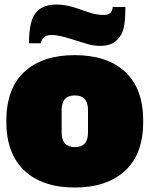

<svg xmlns="http://www.w3.org/2000/svg" viewBox="-20 -813 660 847"><path d="M252 -228Q252 -164.1 310.1 -164.1Q368.2 -164.1 368.2 -228V-328.1Q368.2 -392.1 310.1 -392.1Q252 -392.1 252 -328.1ZM611.8 -277.3Q611.8 -132.8 531.7 -59.6Q451.2 14.2 309.6 14.2Q167.5 14.2 87.9 -60.1Q7.8 -134.8 7.8 -278.3Q7.8 -422.4 87.4 -496.1Q167 -569.8 309.6 -569.8Q452.1 -569.8 532.2 -496.1Q612.3 -421.9 611.8 -277.3ZM107.9 -622.1Q107.9 -709.5 131.3 -747.1Q159.7 -793 228 -793Q272 -793 316.9 -777.3Q361.3 -761.7 386.7 -753.9Q412.1 -747.1 436.5 -747.1Q460.9 -747.1 469.2 -758.8Q477.1 -771 477.1 -782.2H533.2Q533.2 -695.3 517.1 -665Q501 -635.3 478.5 -623Q456.1 -610.8 424.8 -610.8Q393.6 -610.4 367.7 -618.2Q341.3 -626 290 -642.1Q238.8 -658.2 210.4 -658.7Q182.1 -659.2 171.4 -646Q160.6 -632.8 161.1 -622.1Z"/></svg>

Font: AlfaSlabOne-Regular
Style: Regular
Weight: 400
Designer: JM Sole
Foundry: JM Sole
Version: Version 1.001